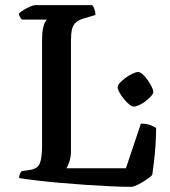

<svg xmlns="http://www.w3.org/2000/svg" viewBox="-20 -724 658 744"><path d="M488 0Q457 0 412 -2Q367 -4 315 -7.5Q263 -11 212.5 -15.5Q162 -20 120.5 -25Q79 -30 54 -34Q54 -42 57 -49.5Q60 -57 64 -61L93 -65Q113 -68 123.5 -76Q134 -84 138.5 -105Q143 -126 143 -166V-568Q143 -596 146.5 -613Q150 -630 155 -638.5Q160 -647 162 -648H65Q61 -652 57.5 -658Q54 -664 53 -671Q59 -678 71.5 -685.5Q84 -693 97 -698.5Q110 -704 116 -704H337Q342 -700 346 -688.5Q350 -677 350 -666L306 -653Q285 -647 274 -637Q263 -627 259 -610.5Q255 -594 255 -567V-140Q255 -116 249 -98Q243 -80 237 -72H468L526 -245Q548 -245 563.5 -239Q579 -233 585 -228Q585 -195 582.5 -160Q580 -125 576.5 -95.5Q573 -66 570 -46Q562 -38 546 -27Q530 -16 513.5 -8Q497 0 488 0ZM498 -311Q491 -311 480.5 -319.5Q470 -328 460 -340.5Q450 -353 443 -365.5Q436 -378 436 -386Q436 -394 445.5 -404Q455 -414 468 -423.5Q481 -433 494.5 -439Q508 -445 515 -445Q523 -445 533 -436Q543 -427 552 -414Q561 -401 567.5 -388.5Q574 -376 574 -368Q574 -361 565.5 -351.5Q557 -342 545 -332.5Q533 -323 520 -317Q507 -311 498 -311Z"/></svg>

Font: Texturina Medium 12pt Medium
Style: Regular
Weight: 500
Version: Version 1.002